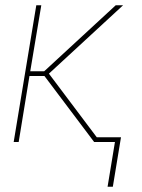

<svg xmlns="http://www.w3.org/2000/svg" viewBox="-20 -540 540 730"><path d="M389 170 417 0H338L149 -251H92L51 0H32L118 -520H137L95 -269H148L420 -520H448L166 -260L348 -18H440L409 170Z"/></svg>

Font: Iosevka Term Curly Th Obl
Style: Regular
Weight: 100
Italic angle: -9°
Designer: Belleve Invis
Foundry: Belleve Invis
Version: Version 32.3.0